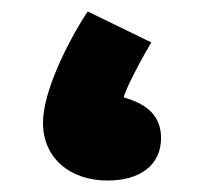

<svg xmlns="http://www.w3.org/2000/svg" viewBox="-20 -312 380 335"><path d="M168 3C223 3 261 -23 261 -71C261 -109 238 -130 196 -142C198 -154 222 -201 244 -238L133 -292C95 -234 55 -150 55 -98C55 -37 101 3 168 3Z"/></svg>

Font: Noto Sans Arabic UI SmCn Bk
Style: Regular
Weight: 900
Width: 4
Designer: Monotype Design Team, Nadine Chahine and Nizar Qandah
Foundry: Monotype Imaging Inc.
Version: Version 2.010